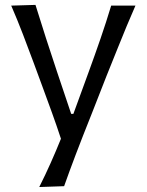

<svg xmlns="http://www.w3.org/2000/svg" viewBox="-20 -544 587 769"><path d="M137.2 205.1Q161.6 156.7 183.1 108.4Q204.6 60.1 224.1 11.7Q207 -40.5 187.7 -93.8Q168.5 -147 149.9 -197.3L115.2 -291.5Q94.2 -348.1 71.8 -406.7Q49.3 -465.3 24.9 -521.5L122.1 -524.4Q143.1 -456.5 164.1 -391.4Q185.1 -326.2 208 -257.8L265.1 -87.9H273.9L335.9 -257.8Q360.4 -324.7 382.8 -389.9Q405.3 -455.1 425.3 -521.5H522.5Q503.9 -479 487.5 -439.7Q471.2 -400.4 452.4 -353.5Q433.6 -306.6 407.2 -241.2L349.6 -94.2Q309.6 5.9 283.2 75.4Q256.8 145 236.8 201.7Z"/></svg>

Font: Pinar DS2-Regular
Style: Regular
Weight: 400
Designer: Amin Abedi
Version: Version 2.000